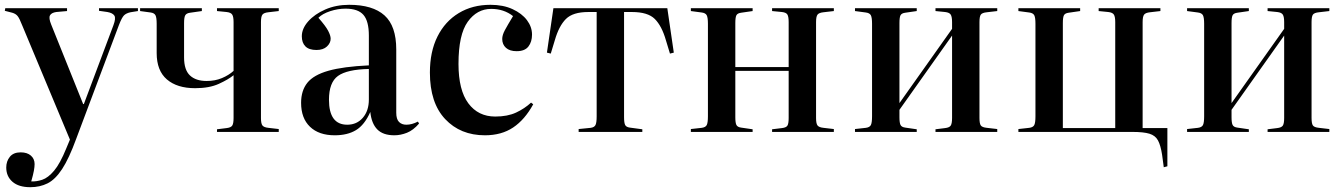

<svg xmlns="http://www.w3.org/2000/svg" viewBox="-22 -549 5594 799"><path d="M104 230Q56 230 30 207.5Q4 185 4 148Q4 122 19 103.5Q34 85 64 85Q91 85 106.5 98.5Q122 112 122 134Q122 145 119 161.5Q116 178 108 206Q130 207 154 199Q178 191 203 161.5Q228 132 254 68L269 32L71 -442Q59 -473 51 -482.5Q43 -492 29 -496L-2 -504L0 -515H257V-503L212 -499Q192 -496 186 -485Q180 -474 191 -447L324 -116H327L450 -444Q461 -473 454 -484Q447 -495 425 -499L390 -504V-515H552V-503L521 -498Q503 -494 494 -485Q485 -476 473 -445L295 29Q265 111 236.5 154.5Q208 198 176 214Q144 230 104 230Z M881 0V-11L921 -16Q939 -18 944.5 -26.5Q950 -35 950 -58V-236Q928 -218 888.5 -200Q849 -182 790 -182Q715 -182 672.5 -218.5Q630 -255 630 -328V-450Q630 -476 625 -485.5Q620 -495 605 -497L561 -503V-515H818V-503L769 -496Q754 -494 749 -485.5Q744 -477 744 -453V-310Q744 -258 768.5 -235Q793 -212 838 -212Q873 -212 901.5 -224Q930 -236 950 -254V-457Q950 -479 944.5 -488Q939 -497 921 -499L881 -503V-515H1138V-503L1095 -498Q1076 -496 1070 -488Q1064 -480 1064 -457V-58Q1064 -35 1070 -27Q1076 -19 1095 -17L1138 -12V0Z M1371 14Q1305 14 1268 -21.5Q1231 -57 1231 -121Q1231 -172 1257 -204.5Q1283 -237 1344.5 -254.5Q1406 -272 1513 -277V-401Q1513 -461 1490.5 -487Q1468 -513 1416 -513Q1384 -513 1352 -502.5Q1320 -492 1303 -475Q1333 -441 1343.5 -421Q1354 -401 1354 -388Q1354 -370 1338.5 -355.5Q1323 -341 1295 -341Q1264 -341 1249 -356Q1234 -371 1234 -398Q1234 -430 1260.5 -460Q1287 -490 1331.5 -509.5Q1376 -529 1431 -529Q1529 -529 1578 -485Q1627 -441 1627 -343V-80Q1627 -53 1638.5 -41.5Q1650 -30 1669 -30Q1692 -30 1717 -43L1722 -35Q1698 -7 1671.5 3.5Q1645 14 1619 14Q1572 14 1548 -10.5Q1524 -35 1519 -83Q1495 -29 1459.5 -7.5Q1424 14 1371 14ZM1423 -30Q1463 -30 1488 -59Q1513 -88 1513 -135V-262Q1422 -260 1384.5 -233Q1347 -206 1347 -134Q1347 -30 1423 -30Z M1996 14Q1894 14 1830.5 -53.5Q1767 -121 1767 -247Q1767 -334 1798.5 -397Q1830 -460 1887 -494.5Q1944 -529 2019 -529Q2072 -529 2111 -511Q2150 -493 2171 -465Q2192 -437 2192 -405Q2192 -375 2177 -355.5Q2162 -336 2128 -336Q2099 -336 2083.5 -350Q2068 -364 2068 -387Q2068 -403 2079 -423.5Q2090 -444 2113 -482Q2075 -512 2022 -512Q1963 -512 1924.5 -458.5Q1886 -405 1886 -283Q1886 -174 1927 -119Q1968 -64 2039 -64Q2090 -64 2125.5 -80.5Q2161 -97 2188 -122L2197 -115Q2162 -51 2113.5 -18.5Q2065 14 1996 14Z M2386 0V-12L2436 -17Q2451 -19 2456 -28.5Q2461 -38 2461 -65V-499H2426Q2362 -499 2333 -470Q2304 -441 2287 -382L2270 -326L2254 -330L2281 -515H2755L2782 -330L2766 -326L2749 -382Q2732 -441 2703 -470Q2674 -499 2608 -499H2575V-61Q2575 -38 2579.5 -29Q2584 -20 2599 -18L2651 -11V0Z M2853 0V-12L2898 -17Q2914 -19 2919 -28.5Q2924 -38 2924 -65V-450Q2924 -476 2919 -485.5Q2914 -495 2898 -497L2853 -503V-515H3110V-503L3062 -496Q3047 -494 3042.5 -485.5Q3038 -477 3038 -453V-270H3260V-457Q3260 -479 3255 -488Q3250 -497 3232 -499L3191 -503V-515H3448V-503L3405 -498Q3386 -496 3380 -488Q3374 -480 3374 -457V-58Q3374 -35 3380 -27Q3386 -19 3405 -17L3448 -12V0H3191V-11L3232 -16Q3250 -18 3255 -26.5Q3260 -35 3260 -58V-254H3038V-61Q3038 -38 3042.5 -29Q3047 -20 3062 -18L3110 -11V0Z M3536 0V-12L3581 -17Q3597 -19 3602 -28.5Q3607 -38 3607 -65V-450Q3607 -476 3602 -485.5Q3597 -495 3581 -497L3536 -503V-515H3793V-503L3745 -496Q3730 -494 3725.5 -485.5Q3721 -477 3721 -453V-120L3940 -429V-457Q3940 -479 3934.5 -488Q3929 -497 3911 -499L3871 -503V-515H4128V-503L4085 -498Q4065 -496 4059.5 -488Q4054 -480 4054 -457V-58Q4054 -35 4059.5 -27Q4065 -19 4085 -17L4128 -12V0H3871V-11L3911 -16Q3929 -18 3934.5 -26.5Q3940 -35 3940 -58V-401L3721 -92V-61Q3721 -38 3725.5 -29Q3730 -20 3745 -18L3793 -11V0Z M4821 147 4814 95Q4808 56 4797 35.5Q4786 15 4761.5 7.5Q4737 0 4691 0H4216V-12L4261 -17Q4277 -19 4282 -28.5Q4287 -38 4287 -65V-450Q4287 -476 4282 -485.5Q4277 -495 4261 -497L4216 -503V-515H4473V-503L4425 -496Q4410 -494 4405.5 -485.5Q4401 -477 4401 -453V-16H4619V-457Q4619 -479 4613.5 -488Q4608 -497 4590 -499L4550 -503V-515H4807V-503L4764 -498Q4745 -496 4739 -488Q4733 -480 4733 -457V-16H4836V143Z M4918 0V-12L4963 -17Q4979 -19 4984 -28.5Q4989 -38 4989 -65V-450Q4989 -476 4984 -485.5Q4979 -495 4963 -497L4918 -503V-515H5175V-503L5127 -496Q5112 -494 5107.5 -485.5Q5103 -477 5103 -453V-120L5322 -429V-457Q5322 -479 5316.5 -488Q5311 -497 5293 -499L5253 -503V-515H5510V-503L5467 -498Q5447 -496 5441.5 -488Q5436 -480 5436 -457V-58Q5436 -35 5441.5 -27Q5447 -19 5467 -17L5510 -12V0H5253V-11L5293 -16Q5311 -18 5316.5 -26.5Q5322 -35 5322 -58V-401L5103 -92V-61Q5103 -38 5107.5 -29Q5112 -20 5127 -18L5175 -11V0Z"/></svg>

Font: Literata 72pt Medium
Style: Regular
Weight: 500
Designer: Latin by Veronika Burian and Jose Scaglione. Greek by Irene Vlachou. Cyrillic by Vera Evstafieva.
Foundry: TypeTogether
Version: Version 3.002